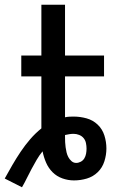

<svg xmlns="http://www.w3.org/2000/svg" viewBox="-20 -755 540 812"><path d="M73 37 0 0Q16 -29 32.5 -57.5Q49 -86 67.5 -113.5Q86 -141 107.5 -166Q129 -191 155 -212V-432H70V-520H155V-735H255V-520H420V-432H255V-259Q264 -261 273 -261.5Q282 -262 291 -262Q319 -262 346 -254.5Q373 -247 393 -228Q413 -209 421.5 -182Q430 -155 430 -127Q430 -100 421.5 -73Q413 -46 393.5 -27Q374 -8 347.5 0Q321 8 293 8Q268 8 244 -0.5Q220 -9 202.5 -26.5Q185 -44 175 -67Q165 -90 160 -115Q146 -98 135 -79Q124 -60 113.5 -40.5Q103 -21 93.5 -1.5Q84 18 73 37ZM302 -66Q312 -66 321.5 -71Q331 -76 336.5 -85Q342 -94 344 -105Q346 -116 346 -126Q346 -138 343.5 -150Q341 -162 333.5 -171Q326 -180 314.5 -184.5Q303 -189 291 -189Q282 -189 273 -187.5Q264 -186 255 -184V-175Q255 -164 255.5 -153.5Q256 -143 257.5 -132Q259 -121 261.5 -110.5Q264 -100 269 -90.5Q274 -81 282.5 -73.5Q291 -66 302 -66Z"/></svg>

Font: Iosevka Term Curly Semibold
Style: Regular
Weight: 600
Designer: Belleve Invis
Foundry: Belleve Invis
Version: Version 32.3.0